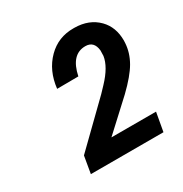

<svg xmlns="http://www.w3.org/2000/svg" viewBox="-104 -799 532 557"><g transform="rotate(-30 162.5 -521.0)"><path d="M289.6 -325.7H46.4L56.2 -382.8L188.5 -511.7L207 -531.2Q244.6 -570.8 249.5 -604.5L250 -622.6Q246.6 -655.3 217.8 -655.3Q170.4 -655.3 156.7 -589.4L85.4 -588.9Q91.8 -646.5 127.9 -682.6Q163.1 -717.8 214.4 -717.3Q215.8 -717.3 217.3 -717.3Q266.1 -716.8 295.9 -686.5Q323.2 -658.7 323.2 -613.8Q323.2 -609.4 322.8 -605Q320.8 -573.7 304 -544.4Q287.1 -515.1 247.6 -477.1L151.4 -388.2H300.8Z"/></g></svg>

Font: MAUL Condensed Italic
Style: Condenced Regular Italic
Weight: 400
Italic angle: -12°
Designer: MAUL
Version: Version 1.0; 2020; ttfautohint (v1.8.3)